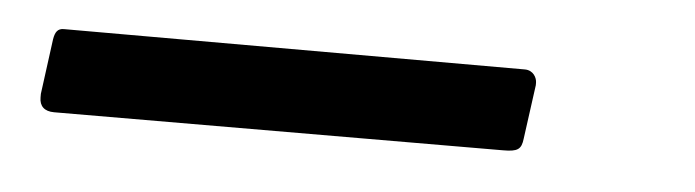

<svg xmlns="http://www.w3.org/2000/svg" viewBox="-24 6 565 156"><g transform="rotate(5 259.0 84.0)"><path d="M410 62C410 61 410 61 410 60C410 56 407 50 400 50H24C19 50 17 53 16 59L10 104C10 105 10 106 10 107C10 114 14 118 22 118L388 117C400 117 403 115 404 106Z"/></g></svg>

Font: Libre Franklin
Style: Italic
Weight: 400
Italic angle: -8°
Designer: Pablo Impallari, Rodrigo Fuenzalida
Foundry: Impallari Type
Version: Version 1.002; ttfautohint (v1.5)